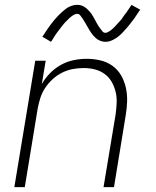

<svg xmlns="http://www.w3.org/2000/svg" viewBox="-20 -770 640 790"><path d="M39 0 125 -520H168L152 -424Q166 -449 186.5 -469.5Q207 -490 231.5 -503.5Q256 -517 283 -522.5Q310 -528 337 -528Q366 -528 393.5 -521.5Q421 -515 443 -499Q465 -483 478.5 -459.5Q492 -436 498 -408.5Q504 -381 503 -352Q502 -323 497 -294L449 0H406L456 -301Q459 -324 460 -347.5Q461 -371 455.5 -393Q450 -415 439 -434Q428 -453 410 -466Q392 -479 370 -484.5Q348 -490 324 -490Q302 -490 280 -486Q258 -482 236.5 -471.5Q215 -461 197 -444.5Q179 -428 166 -408.5Q153 -389 146 -367Q139 -345 135 -323L82 0ZM414 -598Q406 -598 399 -600Q392 -602 385.5 -605.5Q379 -609 374 -613.5Q369 -618 364 -623.5Q359 -629 355 -635Q351 -641 347.5 -647Q344 -653 340.5 -659Q337 -665 333 -672Q329 -679 325 -685.5Q321 -692 317.5 -697Q314 -702 309.5 -707.5Q305 -713 297 -713Q293 -713 288 -711Q283 -709 279.5 -706.5Q276 -704 272 -701Q268 -698 264 -694Q260 -690 257.5 -687.5Q255 -685 252.5 -682.5Q250 -680 247 -677Q244 -674 241.5 -670.5Q239 -667 236 -663.5Q233 -660 230 -656Q227 -652 224 -648Q221 -644 217.5 -639.5Q214 -635 210.5 -630Q207 -625 204 -620Q201 -615 197.5 -609.5Q194 -604 190 -598L154 -619Q161 -628 166 -636.5Q171 -645 177 -653Q183 -661 188 -668Q193 -675 198 -681Q203 -687 208 -693Q213 -699 218 -704Q223 -709 227.5 -713.5Q232 -718 239 -724Q246 -730 252 -734.5Q258 -739 265.5 -742.5Q273 -746 281 -748Q289 -750 297 -750Q305 -750 311.5 -748.5Q318 -747 325 -743Q332 -739 337 -734.5Q342 -730 347 -724.5Q352 -719 356 -713.5Q360 -708 363.5 -701.5Q367 -695 370.5 -689Q374 -683 377.5 -676Q381 -669 385 -663Q389 -657 393 -652Q397 -647 401.5 -641Q406 -635 414 -635Q418 -635 423 -637.5Q428 -640 431 -642Q434 -644 438 -647Q442 -650 446.5 -654.5Q451 -659 453 -661Q455 -663 457.5 -666Q460 -669 463 -672Q466 -675 468.5 -678Q471 -681 474.5 -684.5Q478 -688 481 -692Q484 -696 486.5 -700.5Q489 -705 493 -709.5Q497 -714 500 -718.5Q503 -723 506.5 -728Q510 -733 513.5 -738.5Q517 -744 521 -750L557 -730Q550 -721 544.5 -712Q539 -703 533.5 -695.5Q528 -688 522.5 -681Q517 -674 512 -667.5Q507 -661 502 -655.5Q497 -650 492.5 -645Q488 -640 483.5 -635Q479 -630 472 -624Q465 -618 459 -614Q453 -610 445 -606Q437 -602 429.5 -600Q422 -598 414 -598Z"/></svg>

Font: Iosevka XLt Ex Obl
Style: Regular
Weight: 200
Width: 7
Italic angle: -9°
Monospace: yes
Designer: Belleve Invis
Foundry: Belleve Invis
Version: Version 32.5.0; ttfautohint (v1.8.4)